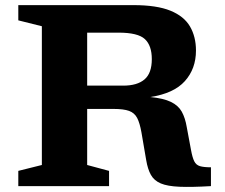

<svg xmlns="http://www.w3.org/2000/svg" viewBox="-20 -727 878 750"><path d="M51.5 -647.5V-707H501.5Q592.5 -707 645.8 -685.2Q699 -663.5 722.2 -623.5Q745.5 -583.5 745.5 -529.5Q745.5 -458.5 702.2 -410.2Q659 -362 567 -348Q618.5 -343 647.5 -329Q676.5 -315 690 -290.8Q703.5 -266.5 709.5 -230.5L726 -142Q731.5 -111.5 738.8 -97Q746 -82.5 761 -78Q776 -73.5 804 -73.5V0Q728.5 4.5 681.2 2.5Q634 0.5 608 -10.5Q582 -21.5 569.5 -43.8Q557 -66 551 -102L532.5 -210Q526 -246.5 515.8 -266.2Q505.5 -286 484.2 -293.8Q463 -301.5 423.5 -301.5H320.5V-82.5L406 -59.5V0H51.5V-59.5L143.5 -82.5V-624.5ZM461.5 -392.5Q516 -392.5 544.5 -416.8Q573 -441 573 -496Q573 -549 546 -574.2Q519 -599.5 443 -599.5H320.5V-392.5Z"/></svg>

Font: Newsreader Caption SemiBold
Style: Regular
Weight: 600
Designer: Hugues Gentile
Foundry: Production Type
Version: Version 1.001